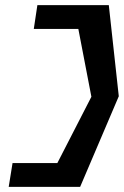

<svg xmlns="http://www.w3.org/2000/svg" viewBox="-20 -660 484 750"><path d="M29 -23 14 70H293L444 -284L405 -640H126L112 -547H286L337 -282L204 -23Z"/></svg>

Font: Charger Pro
Style: ExBdSuExtObl
Weight: 400
Designer: Jasper
Foundry: Cannot Into Space Fonts
Version: Version 1.09